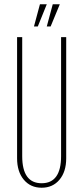

<svg xmlns="http://www.w3.org/2000/svg" viewBox="-20 -873 381 899"><path d="M84 -699V-142Q84 -15 175 -15Q266 -15 266 -142V-699H290V-132Q290 -69 258.5 -31.5Q227 6 175 6Q123 6 91.5 -31.5Q60 -69 60 -132V-699ZM199 -749 227 -853H260L217 -749ZM139 -749 167 -853H199L157 -749Z"/></svg>

Font: Moniqa Thin Paragraph
Style: Regular
Weight: 100
Designer: Rajesh Rajput
Foundry: Rajesh Rajput
Version: Version 1.000